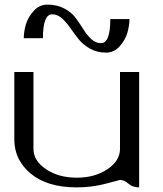

<svg xmlns="http://www.w3.org/2000/svg" viewBox="-20 -812 706 832"><path d="M541 -729.5Q541 -702.1 532.2 -670.9Q523.4 -639.6 499 -611.8Q474.6 -584 439.5 -584Q400.4 -584 370.1 -601.1Q339.8 -618.2 320.3 -642.6Q300.8 -667 284.2 -691.4Q267.6 -715.8 248 -732.9Q228.5 -750 206.1 -750Q166 -750 166 -646.5H83Q83 -673.8 91.8 -705.1Q100.6 -736.3 125.5 -764.2Q150.4 -792 185.5 -792Q227.5 -792 259.3 -774.9Q291 -757.8 309.1 -732.9Q327.1 -708 342.3 -683.6Q357.4 -659.2 376 -642.1Q394.5 -625 418 -625Q458 -625 458 -729.5ZM583 -500Q583 -500 583 0Q554.7 0 536.6 -16.1Q518.6 -32.2 500 -32.2Q498 -32.2 438.5 -16.1Q378.9 0 312.5 0Q185.5 0 113.8 -59.1Q42 -118.2 42 -208V-500H125V-167Q125 -115.2 179.7 -78.6Q234.4 -42 312.5 -42Q390.6 -42 445.3 -78.6Q500 -115.2 500 -167V-500Z"/></svg>

Font: okolaks
Style: Regular
Weight: 500
Version: Version 000.6.0